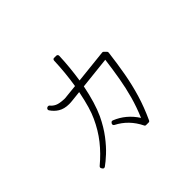

<svg xmlns="http://www.w3.org/2000/svg" viewBox="-155 -1039 1310 1310"><g transform="rotate(-45 500.0 -383.5)"><path d="M193 3Q197 3 202 0Q229 -19 267.5 -54.5Q306 -90 346.5 -143Q387 -196 421 -267Q441 -310 458 -366.5Q475 -423 488 -489L720 -514Q709 -429 696 -353.5Q683 -278 663 -206Q643 -134 612 -61Q556 -148 464 -185Q462 -186 458 -186Q450 -186 445 -178L443 -174Q438 -162 450 -155Q542 -108 590 -10Q593 -2 602 -2H627Q635 -2 639 -11Q679 -98 703.5 -180Q728 -262 743.5 -348Q759 -434 771 -532Q771 -540 767 -544L751 -560Q747 -564 741 -564Q741 -564 740.5 -564Q740 -564 740 -564L496 -538Q504 -590 509.5 -645.5Q515 -701 517 -755Q517 -762 513 -766Q507 -770 503 -770H483Q477 -771 473 -766.5Q469 -762 469 -757Q467 -702 461.5 -645Q456 -588 447 -533L359 -524Q353 -523 347 -522.5Q341 -522 336 -522Q335 -522 334 -522Q333 -522 332 -522Q286 -524 264.5 -534.5Q243 -545 231 -561Q227 -566 220 -566Q215 -566 212 -564L208 -562Q204 -559 202 -553Q201 -547 204 -542Q225 -511 253 -494Q285 -474 332 -474Q339 -474 347.5 -474.5Q356 -475 364 -476L438 -484Q424 -414 410 -366.5Q396 -319 380 -285Q345 -208 296 -146Q247 -84 180 -28Q171 -19 178 -9L182 -3Q185 2 191 3Q192 3 192.5 3Q193 3 193 3Z"/></g></svg>

Font: Kokoro
Style: Regular
Weight: 400
Version: Version 1.00